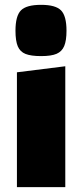

<svg xmlns="http://www.w3.org/2000/svg" viewBox="-20 -774 340 794"><path d="M44 0ZM250 -500V0H50V-475ZM44 -647Q44 -708 66.5 -731Q89 -754 150 -754Q210 -754 232.5 -731Q255 -708 255 -647Q255 -606 245.5 -583.5Q236 -561 214 -551.5Q192 -542 150 -542Q108 -542 85.5 -551Q63 -560 53.5 -582.5Q44 -605 44 -647Z"/></svg>

Font: Changa Black
Style: Regular
Weight: 900
Designer: Eduardo Rodriguez Tunni
Foundry: Eduardo Rodriguez Tunni
Version: Version 2.001; ttfautohint (v1.5.10-5e6f)